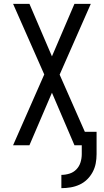

<svg xmlns="http://www.w3.org/2000/svg" viewBox="-20 -755 540 998"><path d="M299 223V154Q320 154 341 147.5Q362 141 377 125.5Q392 110 398.5 89Q405 68 405 46V0H367L250 -273L133 0H48L210 -368L48 -735H133L250 -462L367 -735H452L290 -367L421 -70H482V46Q482 71 477.5 94.5Q473 118 461.5 139.5Q450 161 432.5 178Q415 195 393 205Q371 215 347 219Q323 223 299 223Z"/></svg>

Font: Iosevka MaddieWtf
Style: Regular
Weight: 400
Monospace: yes
Designer: Belleve Invis
Foundry: Belleve Invis
Version: Version 31.3.0; ttfautohint (v1.8.3)